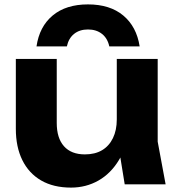

<svg xmlns="http://www.w3.org/2000/svg" viewBox="-20 -838 806 873"><path d="M303 15Q223 15 167 -17.5Q111 -50 81.5 -110Q52 -170 52 -252V-570H238V-279Q238 -210 271 -173Q304 -136 366 -136Q412 -136 444 -155Q476 -174 493.5 -210Q511 -246 511 -295L569 -264Q559 -174 521.5 -111.5Q484 -49 427.5 -17Q371 15 303 15ZM547 0 511 -222V-570H697V-194L733 0ZM615 -627H477Q469 -664 443.5 -684Q418 -704 380 -704Q342 -704 317 -684Q292 -664 284 -627H146Q159 -717 219.5 -767.5Q280 -818 380 -818Q480 -818 540.5 -767.5Q601 -717 615 -627Z"/></svg>

Font: Unbounded SemiBold
Style: Regular
Weight: 600
Designer: Luke Prowse, Jean-Baptiste Morizot, Fátima Lázaro, Florian Runge
Foundry: NaN
Version: Version 1.700